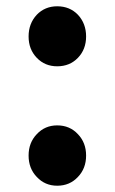

<svg xmlns="http://www.w3.org/2000/svg" viewBox="-20 -577 365 611"><path d="M97 -393Q71 -420 71 -461Q71 -502 97 -530Q123 -557 162 -557Q202 -557 228 -530Q254 -502 254 -461Q254 -420 228 -393Q202 -366 162 -366Q123 -366 97 -393ZM97 -14Q71 -41 71 -82Q71 -123 97 -150Q123 -178 162 -178Q202 -178 228 -150Q254 -123 254 -82Q254 -41 228 -14Q202 14 162 14Q123 14 97 -14Z"/></svg>

Font: Noto Sans Tobesmart edit
Style: Bold
Weight: 700
Designer: Ryoko NISHIZUKA  (kana & ideographs); Paul D. Hunt (Latin, Greek & Cyrillic); Wenlong ZHANG  (bopomofo); Sandoll Communi
Foundry: Adobe Systems Incorporated
Version: Version 1.005 Oct 7, 2021